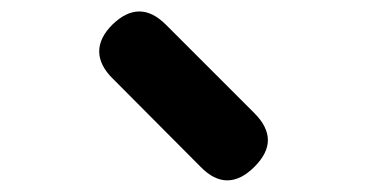

<svg xmlns="http://www.w3.org/2000/svg" viewBox="-20 -843 640 335"><path d="M176 -706.6Q153.3 -729.3 153.1 -753.1Q153 -777 176 -800Q199.7 -823 223.1 -823Q246.4 -823 269.4 -800L424 -645.4Q447 -622.4 447.4 -599.1Q447.7 -575.7 424 -552Q400.3 -528.3 376.6 -528.3Q352.9 -528.3 329.9 -552Z"/></svg>

Font: Maple Mono
Style: Regular
Weight: 400
Monospace: yes
Designer: subframe7536
Version: Version 7.300